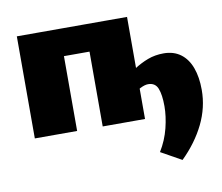

<svg xmlns="http://www.w3.org/2000/svg" viewBox="-71 -513 916 791"><g transform="rotate(-10 387.0 -117.0)"><path d="M631 193 545 145Q572 101 584 52.5Q596 4 596 -38Q596 -86 585.5 -112.5Q575 -139 545 -139Q531 -139 511.5 -129Q492 -119 483 -106L445 -166Q475 -192 504 -211Q533 -230 563.5 -241.5Q594 -253 630 -253Q672 -253 701 -231.5Q730 -210 744.5 -170.5Q759 -131 759 -78Q759 -4 725.5 64.5Q692 133 631 193ZM47 0V-427H224V0ZM331 0V-427H508V0ZM135 -313V-427H415V-313Z"/></g></svg>

Font: Ysabeau SC Black
Style: Regular
Weight: 900
Designer: Christian Thalmann (Catharsis Fonts)
Version: Version 2.001;gftools[0.9.30]; featfreeze: smcp